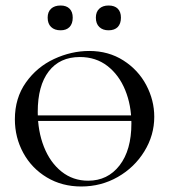

<svg xmlns="http://www.w3.org/2000/svg" viewBox="-20 -665 614 697"><path d="M90 -246H487V-226H90ZM34 -232Q34 -309 74 -365.5Q114 -422 176.5 -451Q239 -480 304 -480Q374 -480 428 -445.5Q482 -411 511 -356Q540 -301 540 -241Q540 -174 504 -115.5Q468 -57 407.5 -22.5Q347 12 275 12Q205 12 150 -21Q95 -54 64.5 -110Q34 -166 34 -232ZM457 -217Q457 -283 434.5 -338Q412 -393 370 -425.5Q328 -458 270 -458Q197 -458 157 -406Q117 -354 117 -259Q117 -189 139.5 -132Q162 -75 203.5 -42Q245 -9 300 -9Q371 -9 414 -64.5Q457 -120 457 -217ZM153 -601Q153 -622 165.5 -633.5Q178 -645 200 -645Q221 -645 232.5 -633.5Q244 -622 244 -601Q244 -579 232.5 -567Q221 -555 200 -555Q178 -555 165.5 -567Q153 -579 153 -601ZM328 -601Q328 -622 340.5 -633.5Q353 -645 374 -645Q396 -645 407.5 -633.5Q419 -622 419 -601Q419 -579 407.5 -567Q396 -555 374 -555Q353 -555 340.5 -567Q328 -579 328 -601Z"/></svg>

Font: Cormorant SC Medium
Style: Regular
Weight: 500
Designer: Christian Thalmann (Catharsis Fonts)
Foundry: Catharsis Fonts
Version: Version 4.000